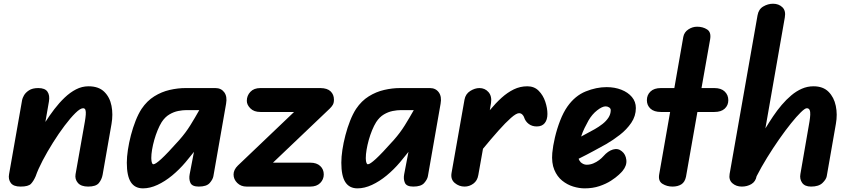

<svg xmlns="http://www.w3.org/2000/svg" viewBox="-20 -999 4542 1028"><path d="M452 0Q414 0 397 -19.8Q380 -39.5 384.5 -66L434.5 -348.5Q438 -369 439.2 -385Q440.5 -401 437.5 -410.2Q434.5 -419.5 425 -419.5Q410 -419.5 383.8 -393.8Q357.5 -368 326 -326.2Q294.5 -284.5 263.8 -235.5Q233 -186.5 208.2 -139.2Q183.5 -92 171 -55.5Q160 -30 146 -15Q132 0 90 0Q52 0 37.8 -19.5Q23.5 -39 28.5 -66L98.5 -464Q100 -473 108.2 -488Q116.5 -503 135 -515.2Q153.5 -527.5 185 -527.5Q221 -527.5 234.2 -508Q247.5 -488.5 242 -455.5L223 -346Q245.5 -381 271.2 -414.8Q297 -448.5 326 -476.2Q355 -504 387 -520.5Q419 -537 454 -537Q508 -537 538 -507.8Q568 -478.5 577 -432.5Q586 -386.5 577 -335L529.5 -63.5Q525 -38.5 509.5 -19.2Q494 0 452 0Z M745.5 9.5Q702 9.5 680.5 -23.8Q659 -57 659 -128Q659 -158.5 664.8 -196.8Q670.5 -235 681 -275.2Q691.5 -315.5 706 -352.2Q720.5 -389 738 -416Q767 -459 806 -483.2Q845 -507.5 888.5 -517.5Q932 -527.5 973.5 -527.5H1133.5Q1164 -527.5 1180.8 -504.8Q1197.5 -482 1190.5 -443.5L1122.5 -55.5Q1119.5 -38.5 1102.8 -19.2Q1086 0 1044.5 0Q1008.5 0 999.5 -20Q990.5 -40 995.5 -66L1018.5 -186Q1015 -181.5 1005.5 -169.8Q996 -158 986.5 -146.5Q977 -135 973 -130Q940 -91 901.5 -59.2Q863 -27.5 823 -9Q783 9.5 745.5 9.5ZM790 -152.5Q790 -148.5 790.8 -140.5Q791.5 -132.5 794 -126Q796.5 -119.5 801.5 -119.5Q812.5 -119.5 843.5 -147.8Q874.5 -176 940.5 -250Q974 -288 999 -328.2Q1024 -368.5 1047 -409.5H979Q958.5 -409.5 934.2 -404.8Q910 -400 886.8 -386.2Q863.5 -372.5 845.5 -345Q834 -326.5 823.8 -301.5Q813.5 -276.5 806 -249.8Q798.5 -223 794.2 -197.8Q790 -172.5 790 -152.5Z M1230.5 -65Q1230.5 -77 1236.2 -89.2Q1242 -101.5 1253.5 -112.5L1554.5 -399.5H1374Q1339.5 -399.5 1320.5 -418.8Q1301.5 -438 1301.5 -459Q1301.5 -487 1320.5 -507.2Q1339.5 -527.5 1374 -527.5H1696Q1732.5 -527 1750.2 -509.8Q1768 -492.5 1768 -465.5Q1768 -448.5 1762 -438Q1756 -427.5 1745.5 -417.5L1441.5 -128H1641.5Q1675.5 -128 1694.5 -110.2Q1713.5 -92.5 1713.5 -65Q1713.5 -38.5 1694.5 -19.2Q1675.5 0 1641.5 0H1300Q1270 0 1250.2 -19.5Q1230.5 -39 1230.5 -65Z M1894 9.5Q1850.5 9.5 1829 -23.8Q1807.5 -57 1807.5 -128Q1807.5 -158.5 1813.2 -196.8Q1819 -235 1829.5 -275.2Q1840 -315.5 1854.5 -352.2Q1869 -389 1886.5 -416Q1915.5 -459 1954.5 -483.2Q1993.5 -507.5 2037 -517.5Q2080.5 -527.5 2122 -527.5H2282Q2312.5 -527.5 2329.2 -504.8Q2346 -482 2339 -443.5L2271 -55.5Q2268 -38.5 2251.2 -19.2Q2234.5 0 2193 0Q2157 0 2148 -20Q2139 -40 2144 -66L2167 -186Q2163.5 -181.5 2154 -169.8Q2144.5 -158 2135 -146.5Q2125.5 -135 2121.5 -130Q2088.5 -91 2050 -59.2Q2011.5 -27.5 1971.5 -9Q1931.5 9.5 1894 9.5ZM1938.5 -152.5Q1938.5 -148.5 1939.2 -140.5Q1940 -132.5 1942.5 -126Q1945 -119.5 1950 -119.5Q1961 -119.5 1992 -147.8Q2023 -176 2089 -250Q2122.5 -288 2147.5 -328.2Q2172.5 -368.5 2195.5 -409.5H2127.5Q2107 -409.5 2082.8 -404.8Q2058.5 -400 2035.2 -386.2Q2012 -372.5 1994 -345Q1982.5 -326.5 1972.2 -301.5Q1962 -276.5 1954.5 -249.8Q1947 -223 1942.8 -197.8Q1938.5 -172.5 1938.5 -152.5Z M2854 -322Q2828.5 -322 2810.8 -335.5Q2793 -349 2786 -371Q2784 -378 2776.8 -385.5Q2769.5 -393 2759 -393Q2744.5 -393 2715.8 -367.8Q2687 -342.5 2648.5 -299.2Q2610 -256 2566 -202.5L2541 -62Q2536 -31.5 2514.5 -15.8Q2493 0 2467.5 0Q2438 0 2415 -19.2Q2392 -38.5 2397.5 -72L2467 -465.5Q2472.5 -496 2497.5 -511.8Q2522.5 -527.5 2547 -527.5Q2576.5 -527.5 2595.5 -505.8Q2614.5 -484 2609 -447.5L2602.5 -409Q2633.5 -446.5 2665.2 -475.2Q2697 -504 2731 -520.5Q2765 -537 2803.5 -537Q2840.5 -537 2864.2 -513Q2888 -489 2899.5 -454.5Q2911 -420 2911 -389Q2911 -357.5 2896.5 -339.8Q2882 -322 2854 -322Z M3110 9.5Q3081 9.5 3049 -0.2Q3017 -10 2990 -31.8Q2963 -53.5 2947.8 -90Q2932.5 -126.5 2937 -180Q2940.5 -217.5 2951.2 -263.2Q2962 -309 2979 -353Q2996 -397 3018 -428.5Q3059 -486.5 3116 -509.5Q3173 -532.5 3227.5 -532.5Q3271.5 -532.5 3307 -518.5Q3342.5 -504.5 3363.5 -479.5Q3384.5 -454.5 3384.5 -420.5Q3384.5 -377.5 3359.8 -341.2Q3335 -305 3298.5 -276.8Q3262 -248.5 3226.5 -228Q3198.5 -212.5 3160.5 -191.8Q3122.5 -171 3078 -149Q3079 -145 3082 -140Q3085 -135 3089.5 -130Q3095 -125 3103.2 -121Q3111.5 -117 3121 -117Q3139.5 -117 3156.5 -124Q3173.5 -131 3187.8 -141.8Q3202 -152.5 3211 -163Q3235 -190.5 3262 -198.5Q3289 -206.5 3309.5 -189Q3330 -173 3333.5 -142.8Q3337 -112.5 3313.5 -84Q3309 -78 3293 -63Q3277 -48 3251 -31.2Q3225 -14.5 3189.5 -2.5Q3154 9.5 3110 9.5ZM3091.5 -268Q3103.5 -275 3123 -285Q3142.5 -295 3164.5 -307.5Q3186.5 -320 3206 -335.2Q3225.5 -350.5 3237.8 -369.2Q3250 -388 3250 -409.5Q3250 -418 3241.5 -423.8Q3233 -429.5 3222.5 -429.5Q3204.5 -429.5 3177.2 -408.2Q3150 -387 3131 -354Q3120.5 -335.5 3109.8 -313.5Q3099 -291.5 3091.5 -268Z M3580.5 0Q3551 0 3527 -14.8Q3503 -29.5 3509.5 -66L3568 -399.5H3518.5Q3482 -399.5 3462.8 -417.2Q3443.5 -435 3443.5 -462.5Q3443.5 -490.5 3462.8 -509Q3482 -527.5 3518.5 -527.5H3590.5L3638.5 -801.5Q3643.5 -827 3665.5 -841.5Q3687.5 -856 3712.5 -856Q3743.5 -856 3766.2 -841.2Q3789 -826.5 3782 -787.5L3736 -527.5H3805Q3841 -527.5 3860.2 -509Q3879.5 -490.5 3879.5 -462.5Q3879.5 -435 3860.2 -417.2Q3841 -399.5 3805 -399.5H3714L3653 -53Q3647 -24 3628 -12Q3609 0 3580.5 0Z M3952 0Q3921.5 0 3901.2 -18Q3881 -36 3886.5 -67.5L4036 -917Q4041.5 -949.5 4066.5 -964.2Q4091.5 -979 4119 -979Q4149.5 -979 4169 -960.2Q4188.5 -941.5 4182 -905.5L4078 -311.5Q4097.5 -343.5 4119.2 -376Q4141 -408.5 4165.5 -437.2Q4190 -466 4216.8 -488.5Q4243.5 -511 4273.2 -524Q4303 -537 4335.5 -537Q4387 -537 4416.2 -507.5Q4445.5 -478 4455 -432Q4464.5 -386 4455.5 -336L4406.5 -55.5Q4403.5 -38.5 4383.5 -19.2Q4363.5 0 4322.5 0Q4289 0 4274.8 -20.2Q4260.5 -40.5 4265.5 -67.5L4314 -347.5Q4317.5 -368.5 4318.2 -384.8Q4319 -401 4314.8 -410.2Q4310.5 -419.5 4299.5 -419.5Q4290 -419.5 4267.5 -397.5Q4245 -375.5 4215 -338.2Q4185 -301 4152 -253.8Q4119 -206.5 4087.5 -155.5Q4056 -104.5 4031 -55.5Q4025.5 -26.5 4002.8 -13.2Q3980 0 3952 0Z"/></svg>

Font: Edu QLD Hand
Style: Regular
Weight: 400
Designer: Tina and Corey Anderson, Eben Sorkin
Foundry: Sorkin Type Co.
Version: Version 2.000